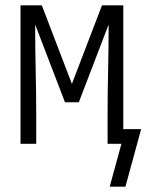

<svg xmlns="http://www.w3.org/2000/svg" viewBox="-20 -540 550 721"><path d="M451 161H392L436 0H384V-104Q384 -190 386 -276Q388 -362 388 -448L276 -156H224L112 -448Q112 -362 114 -276Q116 -190 116 -104V0H57V-520H137L250 -225L363 -520H443V-55H510Z"/></svg>

Font: Iosevka Fixed SS04 Light
Style: Regular
Weight: 300
Monospace: yes
Designer: Belleve Invis
Foundry: Belleve Invis
Version: Version 32.5.0